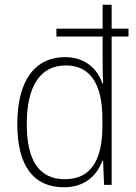

<svg xmlns="http://www.w3.org/2000/svg" viewBox="-20 -780 574 810"><path d="M250 10C341 10 390 -43 412 -102H415L419 0H451V-626H522V-659H451V-760H413V-659H218V-626H413V-529C413 -497 413 -463 415 -428H412C392 -488 340 -539 255 -539C127 -539 53 -440 53 -257C53 -83 119 10 250 10ZM254 -24C143 -24 93 -105 93 -257C93 -419 151 -504 258 -504C362 -504 412 -423 412 -280V-248C412 -107 365 -24 254 -24Z"/></svg>

Font: Noto Sans Gurmukhi UI SemiCondensed ExtraLight
Style: Regular
Weight: 200
Width: 4
Designer: Jelle Bosma - Monotype Design Team
Foundry: Monotype Imaging Inc.
Version: Version 2.004